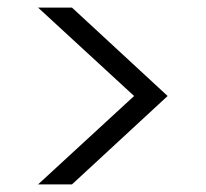

<svg xmlns="http://www.w3.org/2000/svg" viewBox="-20 -524 540 504"><path d="M80 -40 332 -272 80 -504H169L420 -272L169 -40Z"/></svg>

Font: DM Sans Light
Style: Regular
Weight: 300
Designer: Colophon Foundry, Jonny Pinhorn
Foundry: Colophon Foundry
Version: Version 4.004; ttfautohint (v1.8.4.7-5d5b)